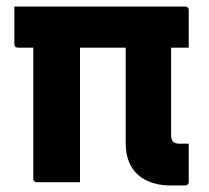

<svg xmlns="http://www.w3.org/2000/svg" viewBox="-20 -558 640 588"><path d="M24 -538H546Q551 -538 553 -536.5Q555 -535 556.5 -533Q558 -531 558 -527Q558 -507 558 -488.5Q558 -470 558 -451Q558 -432 558 -412H36Q30 -412 27 -415Q24 -418 24 -423Q24 -443 24 -462Q24 -481 24 -499Q24 -517 24 -538ZM82 -448H225V-395Q225 -373 225 -348.5Q225 -324 225 -298Q225 -272 225 -244Q225 -215 225 -185Q225 -155 225 -124.5Q225 -94 225 -62.5Q225 -31 225 0Q203 0 181 0Q159 0 137 0Q115 0 93 0Q89 0 87 -1.5Q85 -3 83.5 -5Q82 -7 82 -11Q82 -66 82 -120.5Q82 -175 82 -229.5Q82 -284 82 -338.5Q82 -393 82 -448ZM558 -118Q558 -88 558 -59Q558 -30 558 -1Q558 2 556.5 4.5Q555 7 553 8.5Q551 10 547 10H503Q461 10 429.5 -5Q398 -20 381.5 -49Q365 -78 365 -119Q365 -160 365 -201.5Q365 -243 365 -284Q365 -325 365 -366Q365 -407 365 -448H504V-398Q504 -369 504 -340.5Q504 -312 504 -283Q504 -266 504 -248.5Q504 -231 504 -214Q504 -197 504 -180Q504 -163 504 -146Q504 -138 505.5 -132.5Q507 -127 511 -123Q514 -121 518.5 -119.5Q523 -118 529 -118Q534 -118 539 -118Q544 -118 548 -118Z"/></svg>

Font: Recursive
Style: Bold
Weight: 700
Version: Version 1.085